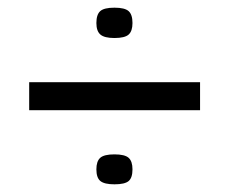

<svg xmlns="http://www.w3.org/2000/svg" viewBox="-20 -550 596 500"><path d="M231 -490Q231 -512 241 -521Q251 -530 278 -530Q305 -530 315 -521Q325 -512 325 -490Q325 -469 315 -460Q305 -451 278 -451Q252 -451 241.5 -460Q231 -469 231 -490ZM56 -263V-336H501V-263ZM231 -109Q231 -130 241 -139Q251 -148 278 -148Q305 -148 315 -139Q325 -130 325 -109Q325 -87 315 -78.5Q305 -70 278 -70Q252 -70 241.5 -78.5Q231 -87 231 -109Z"/></svg>

Font: Georama Extended
Style: Regular
Weight: 400
Width: 7
Designer: Jean-Baptiste Levee
Foundry: Production Type
Version: Version 1.000